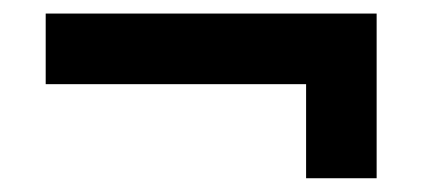

<svg xmlns="http://www.w3.org/2000/svg" viewBox="-20 -425 626 279"><path d="M424.8 -166V-302.7H46.4V-405.3H527.3V-166Z"/></svg>

Font: Andika New Basic
Style: Bold
Weight: 700
Designer: Victor Gaultney, Annie Olsen, Pablo Ugerman
Foundry: SIL International
Version: Version 5.500; ttfautohint (v1.8.3)